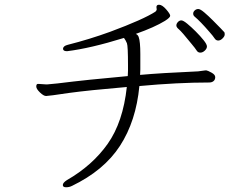

<svg xmlns="http://www.w3.org/2000/svg" viewBox="-20 -740 1040 810"><path d="M636 -691Q585 -658 445 -606Q357 -574 266 -551Q246 -546 246 -534Q246 -524 263 -524Q361 -536 503 -580Q511 -569 515.5 -557.5Q520 -546 520 -464V-442Q520 -430 519 -419Q350 -404 222 -388Q185 -384 180 -384H173L143 -386H139Q133 -385 133 -375Q133 -365 148.5 -350Q164 -335 174.5 -335Q185 -335 272 -348Q352 -359 515 -373Q499 -225 434.5 -133.5Q370 -42 262 20Q245 31 245 40.5Q245 50 258.5 50Q272 50 282 45Q418 -20 486 -124.5Q554 -229 568 -377Q729 -392 863 -392Q874 -392 881 -398Q888 -404 888 -414.5Q888 -425 872.5 -433.5Q857 -442 851 -443H846L816 -439Q658 -432 571 -424Q572 -435 572 -447V-512Q572 -565 565 -584Q562 -593 553 -597Q632 -625 676 -652Q698 -666 698 -673.5Q698 -681 681 -700.5Q664 -720 651 -720Q640 -720 640 -710Q640 -706 641 -701.5Q642 -697 636 -691ZM863 -606Q879 -588 885 -578.5Q891 -569 900.5 -569Q910 -569 919 -578Q928 -587 928 -594.5Q928 -602 926.5 -604Q925 -606 911 -620.5Q897 -635 878 -654Q859 -673 842 -687.5Q825 -702 816.5 -702Q808 -702 801.5 -696Q795 -690 795 -682.5Q795 -675 801 -670Q825 -650 863 -606ZM825 -518Q835 -518 844 -526.5Q853 -535 853 -544Q853 -553 839 -570.5Q825 -588 806 -607Q787 -626 770 -640Q753 -654 745 -654Q737 -654 730.5 -647Q724 -640 724 -632.5Q724 -625 735 -616Q746 -607 788 -555Q804 -536 809.5 -527Q815 -518 825 -518Z"/></svg>

Font: LXGW WenKai Mono TC Light
Style: Regular
Weight: 300
Designer: LXGW / Fontworks Inc.
Foundry: LXGW / Fontworks Inc.
Version: Version 1.330